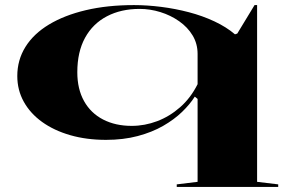

<svg xmlns="http://www.w3.org/2000/svg" viewBox="-20 -535 1157 755"><path d="M675 200V190L757 180V-146L746 -155Q727 -125 696 -95Q665 -65 621.5 -40Q578 -15 521.5 0Q465 15 397 15Q320 15 256 -3.5Q192 -22 145.5 -55.5Q99 -89 73.5 -135Q48 -181 48 -236Q48 -299 80 -350.5Q112 -402 172.5 -438.5Q233 -475 317.5 -495Q402 -515 507 -515Q558 -515 613.5 -508Q669 -501 722.5 -487Q776 -473 823 -451Q870 -429 904 -400L913 -403L981 -515H991V180L1074 190V200ZM498 -40Q549 -40 598 -58.5Q647 -77 688.5 -113.5Q730 -150 757 -204V-323Q757 -363 737.5 -395.5Q718 -428 684.5 -451.5Q651 -475 610.5 -487.5Q570 -500 529 -500Q456 -500 400.5 -471Q345 -442 314.5 -386.5Q284 -331 284 -251Q284 -185 310.5 -137.5Q337 -90 385.5 -65Q434 -40 498 -40Z"/></svg>

Font: Kalnia Expanded
Style: Regular
Weight: 400
Width: 7
Designer: Frida Medrano
Foundry: Frida Medrano
Version: Version 1.105